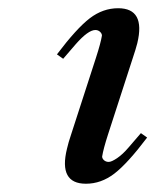

<svg xmlns="http://www.w3.org/2000/svg" viewBox="-20 -439 379 469"><path d="M268.6 -418.9Q335.9 -418.9 315.4 -333.5Q311.5 -318.4 304.7 -298.3L244.1 -111.3Q232.4 -75.2 229.5 -56.6Q229.5 -51.8 234.1 -47.6Q238.8 -43.5 245.6 -43.5Q252.4 -43.5 266.1 -52.7Q279.8 -62 293.9 -78.6L324.2 -113.8L339.4 -103Q291.5 -39.6 259.3 -14.9Q227.1 9.8 189.9 9.8Q122.6 9.8 143.6 -75.7Q147 -90.8 153.8 -110.8L214.4 -297.9Q226.1 -334 229 -352.1Q229 -356.9 224.4 -361.3Q219.7 -365.7 212.9 -365.7Q195.3 -365.7 164.6 -330.6L134.3 -295.4L119.1 -306.2Q167 -369.6 199.2 -394.3Q231.4 -418.9 268.6 -418.9Z"/></svg>

Font: RIT Rachana
Style: Bold Italic
Weight: 700
Designer: Hussain KH
Version: 1.4.7